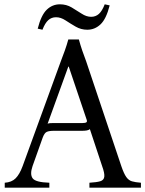

<svg xmlns="http://www.w3.org/2000/svg" viewBox="-20 -871 675 891"><path d="M543 -100Q555 -65 566 -49.5Q577 -34 592.5 -29.5Q608 -25 634 -23V0H395V-23Q429 -25 445.5 -30Q462 -35 464 -51Q466 -67 454 -100L397 -272Q392 -267 382 -265.5Q372 -264 361 -264H230Q208 -264 197 -259Q186 -254 178 -232L131 -100Q118 -62 131.5 -43.5Q145 -25 209 -23V0H2V-23Q34 -25 52.5 -43.5Q71 -62 85 -100L262 -586Q272 -612 281 -637Q290 -662 297 -688H346Q353 -662 361.5 -637Q370 -612 380 -586ZM363 -300Q376 -300 381 -303.5Q386 -307 381 -319L299 -562H297L201 -297Q206 -299 213 -299.5Q220 -300 229 -300ZM240 -791Q219 -791 204 -777.5Q189 -764 177 -733L155 -738Q171 -801 197 -826Q223 -851 258 -851Q288 -851 312.5 -836.5Q337 -822 359 -807.5Q381 -793 403 -793Q424 -793 439 -806.5Q454 -820 466 -851L489 -846Q473 -783 446.5 -758Q420 -733 385 -733Q356 -733 331 -747.5Q306 -762 284 -776.5Q262 -791 240 -791Z"/></svg>

Font: Bona Nova
Style: Regular
Weight: 400
Designer: Mateusz Machalski
Foundry: Capitalics
Version: Version 4.001; ttfautohint (v1.8.3)